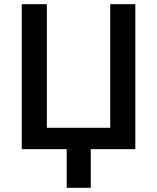

<svg xmlns="http://www.w3.org/2000/svg" viewBox="-20 -713 752 918"><path d="M299 185V0H84V-693H204V-102H507V-693H627V0H414V185Z"/></svg>

Font: Ubuntu Sans SemiBold
Style: Regular
Weight: 600
Designer: Dalton Maag Ltd
Foundry: Dalton Maag Ltd
Version: Version 1.006; ttfautohint (v1.8.4.7-5d5b)